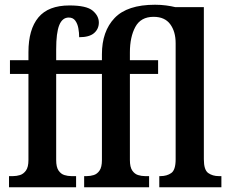

<svg xmlns="http://www.w3.org/2000/svg" viewBox="-20 -790 967 810"><path d="M18 0V-47H35Q50 -47 64.5 -51.5Q79 -56 89.5 -70.5Q100 -85 100 -115V-478H22V-536H100V-570Q100 -666 142 -716.5Q184 -767 273 -767Q345 -767 371 -745Q397 -723 397 -695Q397 -668 377 -650.5Q357 -633 314 -633Q314 -652 310.5 -671Q307 -690 297.5 -703Q288 -716 270 -716Q243 -716 230 -684Q217 -652 217 -582V-536H410V-561Q410 -658 463.5 -714Q517 -770 634 -770Q659 -770 681 -767Q703 -764 719 -760H840V-118Q840 -73 858.5 -60Q877 -47 903 -47H914V0H652V-47H657Q684 -47 702.5 -60Q721 -73 721 -118V-608Q721 -657 698 -688Q675 -719 628 -719Q574 -719 551 -676.5Q528 -634 528 -569V-536H647V-478H528V-115Q528 -85 538 -70.5Q548 -56 562.5 -51.5Q577 -47 592 -47H609V0H335V-47H346Q361 -47 375.5 -51.5Q390 -56 400 -70.5Q410 -85 410 -115V-478H217V-115Q217 -85 227 -70.5Q237 -56 251.5 -51.5Q266 -47 281 -47H301V0Z"/></svg>

Font: Noto Serif Condensed SemiBold
Style: Regular
Weight: 600
Width: 3
Designer: Monotype Design Team
Foundry: Monotype Imaging Inc.
Version: Version 2.013